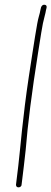

<svg xmlns="http://www.w3.org/2000/svg" viewBox="-20 -669 221 827"><path d="M180.7 -636C181.9 -643.6 179.1 -647.8 172.1 -648.5C165.2 -649.2 160.2 -645.7 157 -638L154.1 -626C153 -618.7 150.6 -609 147.1 -597C143.5 -585 138.2 -557 131.2 -513L119.7 -440C115.4 -412.7 110.1 -378.2 103.8 -336.5C97.5 -294.8 92.1 -255.2 87.4 -217.5C82.8 -179.8 78.6 -144 74.9 -110C71.2 -76 68.2 -46.5 65.9 -21.5C63.6 3.5 61.2 26 58.7 46C56.2 66 54 84.3 52 101L48.9 127C49.2 134.3 52.9 138 60.1 138C63.5 138 66.5 136.8 69.2 134.5C71.9 132.2 73.2 129.3 73 126L76.2 100C78.1 83.3 80.4 65 82.9 45C85.4 25 88 2.3 90.6 -23C99.4 -132.8 117 -271.8 143.7 -440L157.5 -527C162.3 -557.7 167.4 -582.3 172.7 -601C175 -609 176.7 -617 178 -625Z"/></svg>

Font: Proton
Style: SeBdIt
Weight: 500
Version: Version 1.017